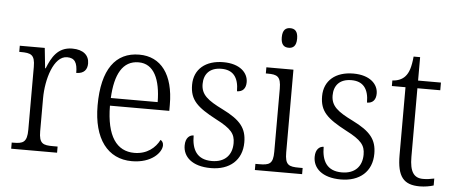

<svg xmlns="http://www.w3.org/2000/svg" viewBox="-50 -868 2359 996"><g transform="rotate(5 1129.0 -369.5)"><path d="M36 0H275V-32H250C200 -32 178 -38 178 -103V-275C178 -373 214 -498 284 -498C324 -498 338 -474 338 -421C379 -421 395 -444 395 -475C395 -517 365 -545 307 -545C231 -545 201 -489 178 -431H175L164 -536H34V-504H41C95 -504 116 -497 116 -433V-106C116 -39 94 -32 44 -32H36Z M665 10C768 10 819 -49 819 -86C819 -100 812 -109 804 -113C783 -71 740 -34 674 -34C582 -34 528 -108 527 -267H836V-299C836 -456 769 -544 656 -544C533 -544 463 -451 463 -263C463 -89 539 10 665 10ZM772 -307H528C534 -431 573 -504 656 -504C736 -504 771 -425 772 -307Z M1076 10C1174 10 1238 -45 1238 -138C1238 -211 1206 -252 1111 -299C1032 -338 996 -365 996 -421C996 -471 1024 -508 1087 -508C1146 -508 1177 -473 1177 -399C1207 -399 1223 -418 1223 -450C1223 -499 1180 -543 1094 -543C1002 -543 942 -494 942 -412C942 -333 981 -298 1081 -245C1163 -203 1183 -177 1183 -129C1183 -68 1147 -27 1078 -27C1000 -27 973 -78 973 -151C953 -151 931 -136 931 -95C931 -37 978 10 1076 10Z M1424 -647C1447 -647 1464 -659 1464 -698C1464 -737 1447 -749 1424 -749C1401 -749 1384 -737 1384 -698C1384 -659 1401 -647 1424 -647ZM1305 0H1551V-32H1533C1479 -32 1459 -39 1459 -105V-536H1318V-504H1327C1377 -504 1397 -496 1397 -431V-103C1397 -39 1377 -32 1323 -32H1305Z M1753 10C1851 10 1915 -45 1915 -138C1915 -211 1883 -252 1788 -299C1709 -338 1673 -365 1673 -421C1673 -471 1701 -508 1764 -508C1823 -508 1854 -473 1854 -399C1884 -399 1900 -418 1900 -450C1900 -499 1857 -543 1771 -543C1679 -543 1619 -494 1619 -412C1619 -333 1658 -298 1758 -245C1840 -203 1860 -177 1860 -129C1860 -68 1824 -27 1755 -27C1677 -27 1650 -78 1650 -151C1630 -151 1608 -136 1608 -95C1608 -37 1655 10 1753 10Z M2164 10C2190 10 2218 5 2236 -1V-37C2216 -33 2200 -30 2178 -30C2131 -30 2108 -60 2108 -139V-496H2227V-536H2108V-658H2074C2069 -603 2059 -573 2041 -553C2025 -535 2001 -526 1975 -525V-496H2046V-143C2046 -29 2081 10 2164 10Z"/></g></svg>

Font: Noto Serif Myanmar SemiCondensed Light
Style: Regular
Weight: 300
Width: 4
Designer: Ben Mitchell and the Monotype Design Team
Foundry: Monotype Imaging Inc.
Version: Version 2.106